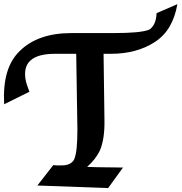

<svg xmlns="http://www.w3.org/2000/svg" viewBox="-21 -915 895 946"><path d="M163.1 -1 241.7 -101.6 255.9 -100.1H283.7Q329.6 -100.1 345.2 -130.9H344.7Q353 -149.4 356.7 -186.3Q360.4 -223.1 360.4 -277.3L354.5 -649.9H250Q78.6 -649.9 106.4 -515.6Q107.9 -508.8 112.1 -495.6Q116.2 -482.4 124 -462.9L-0.5 -401.4Q-5.4 -490.7 13.4 -555.9Q32.2 -621.1 76.7 -664.1Q166.5 -752 330.1 -752H537.1Q605.5 -752 649.2 -756.1Q692.9 -760.3 713.4 -768.6L712.9 -768.1Q728.5 -776.9 738.8 -797.1Q749 -817.4 750.5 -850.1L853 -894.5Q841.8 -830.6 814.5 -783.9Q787.1 -737.3 741.2 -707.5Q651.9 -649.9 524.9 -649.9H489.3L493.7 -320.8Q495.1 -227.5 470.2 -171.4Q460 -150.9 444.8 -131.3Q429.7 -111.8 408.2 -92.8Q430.2 -91.8 454.1 -91.3Q478 -90.8 501 -90.6Q523.9 -90.3 545.7 -90.1Q567.4 -89.8 585 -89.4L511.7 11.7Z"/></svg>

Font: IranNastaliq
Style: Regular
Weight: 400
Designer: Hossein Zahedi
Version: Version 1.5